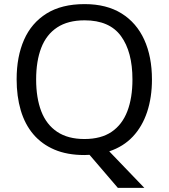

<svg xmlns="http://www.w3.org/2000/svg" viewBox="-20 -745 821 935"><path d="M720 -358Q720 -271 696.5 -200Q673 -129 627 -80Q581 -31 512 -8L683 170H554L416 9Q410 9 403.5 9.5Q397 10 391 10Q307 10 245 -16.5Q183 -43 142 -91.5Q101 -140 81 -208Q61 -276 61 -359Q61 -469 97 -551Q133 -633 206.5 -679Q280 -725 392 -725Q499 -725 572 -679.5Q645 -634 682.5 -551.5Q720 -469 720 -358ZM156 -358Q156 -268 181 -203Q206 -138 258.5 -103Q311 -68 391 -68Q472 -68 523.5 -103Q575 -138 600 -203Q625 -268 625 -358Q625 -493 569 -569.5Q513 -646 392 -646Q311 -646 258.5 -611.5Q206 -577 181 -512.5Q156 -448 156 -358Z"/></svg>

Font: Noto Sans Telugu
Style: Regular
Weight: 400
Designer: Jelle Bosma - Monotype Design Team
Foundry: Monotype Imaging Inc.
Version: Version 2.003